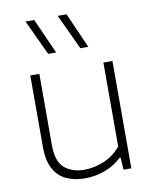

<svg xmlns="http://www.w3.org/2000/svg" viewBox="-90 -876 763 952"><g transform="rotate(-10 292.0 -399.5)"><path d="M261.5 9Q208.5 9 168 -9.5Q127.5 -28 104.5 -69.8Q81.5 -111.5 81.5 -180.5V-540.5H127V-181.5Q127 -99 165.5 -66.2Q204 -33.5 266 -33.5Q312 -33.5 362 -53.2Q412 -73 449.5 -118V-540.5H495V0H455.5L452 -62H447.5Q410 -27 361.8 -9Q313.5 9 261.5 9ZM349.5 -630.5 266.5 -808H311L389.5 -630.5ZM187.5 -630.5 104.5 -808H148.5L227.5 -630.5Z"/></g></svg>

Font: Encode Sans SmExp XLt
Style: Regular
Weight: 200
Width: 6
Designer: Multiple Designers
Foundry: Impallari Type
Version: Version 3.002; ttfautohint (v1.8.3) -l 8 -r 50 -G 200 -x 14 